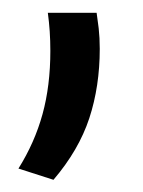

<svg xmlns="http://www.w3.org/2000/svg" viewBox="-20 -156 228 307"><path d="M56.5 -135.5H134.5Q136 -126 137.8 -110.8Q139.5 -95.5 139.5 -78Q139.5 -18 122.8 33Q106 84 65.5 131.5L9.5 113.5Q35.5 72 48 26.5Q60.5 -19 60.5 -74.5Q60.5 -91 59.5 -105.8Q58.5 -120.5 56.5 -135.5Z"/></svg>

Font: Anek Malayalam
Style: Regular
Weight: 400
Version: Version 1.003